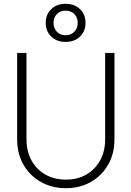

<svg xmlns="http://www.w3.org/2000/svg" viewBox="-20 -976 690 1008"><path d="M326 12Q253 12 195 -20.5Q137 -53 103.5 -111Q70 -169 70 -245V-698H119V-245Q119 -182 145 -134.5Q171 -87 217.5 -60Q264 -33 326 -33Q388 -33 434 -60Q480 -87 506 -134.5Q532 -182 532 -245V-698H581V-245Q581 -169 547.5 -111Q514 -53 456.5 -20.5Q399 12 326 12ZM324 -756Q278 -756 249 -784Q220 -812 220 -856Q220 -900 249 -928Q278 -956 324 -956Q371 -956 400 -928Q429 -900 429 -856Q429 -812 400 -784Q371 -756 324 -756ZM324 -791Q353 -791 370.5 -809.5Q388 -828 388 -856Q388 -884 370.5 -902Q353 -920 324 -920Q296 -920 278.5 -902Q261 -884 261 -856Q261 -828 278.5 -809.5Q296 -791 324 -791Z"/></svg>

Font: Azeret Mono Thin
Style: Regular
Weight: 100
Designer: Martin Vácha
Foundry: Displaay
Version: Version 1.002